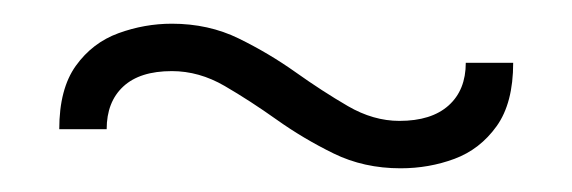

<svg xmlns="http://www.w3.org/2000/svg" viewBox="-20 -431 483 162"><path d="M30 -322Q30 -356 44 -375.5Q58 -395 80 -403Q102 -411 125 -411Q156 -411 181.5 -398.5Q207 -386 229.5 -370Q252 -354 273.5 -341.5Q295 -329 317 -329Q344 -329 358.5 -342Q373 -355 373 -378H413Q413 -344 399 -324.5Q385 -305 363.5 -297Q342 -289 318 -289Q287 -289 261.5 -301.5Q236 -314 213.5 -330Q191 -346 169.5 -358.5Q148 -371 125 -371Q98 -371 84 -358Q70 -345 70 -322Z"/></svg>

Font: Phudu
Style: Bold
Weight: 700
Version: Version 1.005;gftools[0.9.23]